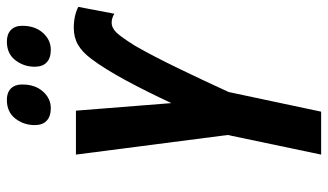

<svg xmlns="http://www.w3.org/2000/svg" viewBox="-218 -737 955 559"><g transform="rotate(-90 259.5 -457.5)"><path d="M88.9 0 146 -272 88.9 -713.9H216.8L238.8 -436Q255.4 -471.7 272 -504.9Q288.6 -538.1 304.9 -568.4Q321.3 -598.6 337.2 -624.3Q353 -649.9 368.2 -669.9Q387.7 -695.8 408.9 -708Q430.2 -720.2 458 -720.2Q476.1 -720.2 492.2 -716.6Q508.3 -712.9 519 -707L499 -602.1Q492.7 -606 486.3 -607.9Q480 -609.9 473.1 -609.9Q457.5 -609.9 443.8 -595.5Q430.2 -581.1 405.8 -542Q390.6 -515.6 374.3 -484.1Q357.9 -452.6 341.1 -418Q324.2 -383.3 306.6 -345.7Q289.1 -308.1 271 -269L213.9 0ZM394 -787.1Q370.1 -787.1 357.4 -799.1Q344.7 -811 344.7 -834Q344.7 -865.7 363.8 -890.4Q382.8 -915 418 -915Q439.5 -915 451.7 -903.3Q463.9 -891.6 463.9 -870.1Q463.9 -833 443.4 -810.1Q422.9 -787.1 394 -787.1ZM224.1 -787.1Q200.2 -787.1 187.5 -799.1Q174.8 -811 174.8 -834Q174.8 -865.7 193.8 -890.4Q212.9 -915 248 -915Q262.2 -915 272.2 -909.9Q282.2 -904.8 287.6 -894.8Q293 -884.8 293 -870.1Q293 -833 272.7 -810.1Q252.4 -787.1 224.1 -787.1Z"/></g></svg>

Font: Open Sans Condensed
Style: Italic
Weight: 400
Width: 3
Italic angle: -12°
Designer: Monotype Design Team
Foundry: Monotype Imaging Inc.
Version: Version 3.000